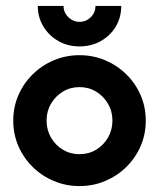

<svg xmlns="http://www.w3.org/2000/svg" viewBox="-20 -618 540 652"><path d="M250 13.9Q203.5 13.9 162.5 -3.5Q121.5 -20.8 90.7 -51.4Q59.8 -81.9 42.4 -122Q25 -162.2 25 -208.3Q25 -254.5 42.4 -294.6Q59.8 -334.8 90.7 -365.3Q121.5 -395.8 162.5 -413.2Q203.5 -430.6 250 -430.6Q296.5 -430.6 337.5 -413.2Q378.5 -395.8 409.3 -365.3Q440.2 -334.8 457.6 -294.6Q475 -254.5 475 -208.3Q475 -162.2 457.6 -122Q440.2 -81.9 409.3 -51.4Q378.5 -20.8 337.5 -3.5Q296.5 13.9 250 13.9ZM250 -94.4Q281.2 -94.4 306.6 -109.7Q331.9 -125 346.9 -151Q361.8 -176.9 361.8 -208.6Q361.8 -240.3 346.7 -265.9Q331.7 -291.5 306.4 -306.9Q281.1 -322.2 249.9 -322.2Q218.8 -322.2 193.5 -306.9Q168.3 -291.5 153.2 -265.9Q138.2 -240.3 138.2 -208.6Q138.2 -176.9 153.1 -151Q168.1 -125 193.4 -109.7Q218.7 -94.4 250 -94.4ZM249.9 -460.4Q210.4 -460.4 178.5 -478.5Q146.5 -496.5 127.4 -527.8Q108.3 -559.1 108.3 -597.9H195.8Q195.8 -575.7 212.1 -559.7Q228.4 -543.8 250.3 -543.8Q272.2 -543.8 288.2 -559.6Q304.2 -575.5 304.2 -597.9H391.7Q391.7 -558.3 372.9 -527.4Q354.2 -496.5 322.2 -478.5Q290.2 -460.4 249.9 -460.4Z"/></svg>

Font: Afacad Flux
Style: Regular
Weight: 400
Designer: Kristian Moeller
Foundry: Dicotype
Version: Version 1.100